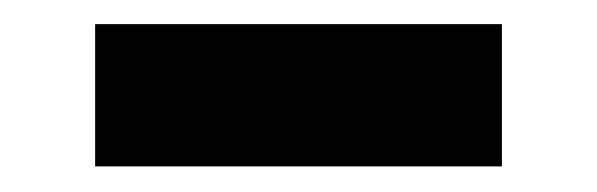

<svg xmlns="http://www.w3.org/2000/svg" viewBox="-20 -364 485 156"><path d="M387.8 -344.4V-228.8H57.3V-344.4Z"/></svg>

Font: Inter Khmer Looped
Style: Regular
Weight: 400
Designer: Rasmus Andersson, Sovichet Tep
Foundry: Anagata Design
Version: Version 1.000